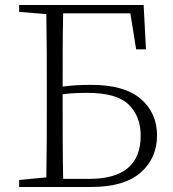

<svg xmlns="http://www.w3.org/2000/svg" viewBox="-20 -743 689 763"><path d="M231 -32.2H335Q539.1 -32.2 539.1 -204.1Q539.1 -281.2 491.2 -327.6Q443.4 -374 327.1 -374Q300.8 -374 276.9 -372.8Q252.9 -371.6 229 -368.2V-334Q229 -258.8 229.2 -182.9Q229.5 -106.9 231 -32.2ZM498 -689.9H231Q229.5 -619.6 229.2 -547.1Q229 -474.6 229 -398.9Q257.3 -402.8 285.9 -404.3Q314.5 -405.8 341.8 -405.8Q474.6 -405.8 539.3 -350.1Q604 -294.4 604 -205.1Q604 -114.3 538.8 -57.1Q473.6 0 342.8 0H56.2V-27.8L164.1 -38.1Q165.5 -110.8 165.8 -184.8Q166 -258.8 166 -334V-391.1Q166 -465.3 165.8 -539.3Q165.5 -613.3 164.1 -687L56.2 -695.8V-723.1H550.8L560.1 -546.9H521Z"/></svg>

Font: Source Han Serif CN ExtraLight
Style: Regular
Weight: 250
Designer: Ryoko NISHIZUKA  (kana & ideographs); Frank Grießhammer (Latin, Greek & Cyrillic); Wenlong ZHANG  (bopomofo); Sandoll Co
Foundry: Adobe Systems Incorporated
Version: Version 1.001;PS 1.001;hotconv 16.6.54;makeotf.lib2.5.65590